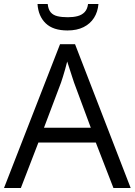

<svg xmlns="http://www.w3.org/2000/svg" viewBox="-20 -937 672 957"><path d="M545.4 0 457.5 -226.6H171.4L84 0H0L279.3 -716.8H354L631.3 0ZM432.6 -300.3 349.1 -525.4Q346.2 -534.2 339.6 -554.2Q333 -574.2 326.2 -595.7Q319.3 -617.2 314.9 -630.4Q310.1 -610.4 304.4 -590.6Q298.8 -570.8 293.5 -554Q288.1 -537.1 284.2 -525.4L199.2 -300.3ZM470.7 -917Q467.3 -877.4 448.5 -847.9Q429.7 -818.4 396.5 -801.8Q363.3 -785.2 316.4 -785.2Q244.6 -785.2 207.8 -820.8Q170.9 -856.4 167 -917H217.8Q220.7 -889.6 232.9 -875.5Q245.1 -861.3 266.6 -856.2Q288.1 -851.1 318.4 -851.1Q345.2 -851.1 366.7 -856.7Q388.2 -862.3 401.9 -876.7Q415.5 -891.1 418.9 -917Z"/></svg>

Font: Wonky
Style: Regular
Weight: 400
Designer: Monotype Design Team
Foundry: Monotype Imaging Inc.
Version: Version 3.000